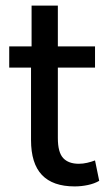

<svg xmlns="http://www.w3.org/2000/svg" viewBox="-20 -658 386 687"><path d="M247 9Q169 9 130 -32Q91 -73 91 -157V-416H13V-492H93V-638H187V-492H320V-416H187V-164Q187 -113 206 -92.5Q225 -72 262 -72Q277 -72 292 -75.5Q307 -79 320 -84L335 -11Q318 -1 294.5 4Q271 9 247 9Z"/></svg>

Font: Nunito Sans 10pt Condensed SemiBold
Style: Regular
Weight: 600
Width: 3
Designer: Vernon Adams
Foundry: Vernon Adams
Version: Version 3.101;gftools[0.9.27]